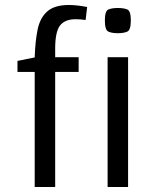

<svg xmlns="http://www.w3.org/2000/svg" viewBox="-20 -749 623 769"><path d="M329 -721 323 -669Q301 -672 283 -672Q240 -672 220.5 -647Q201 -622 201 -554V-520H295V-461H201V0H119V-461H50V-505L119 -519Q121 -583 130.5 -630Q140 -677 169 -703Q198 -729 256 -729Q272 -729 290 -727Q308 -725 329 -721ZM452 -717Q476 -717 490 -711Q504 -705 504 -667Q504 -629 490 -622.5Q476 -616 452 -616Q428 -616 414 -622.5Q400 -629 400 -667Q400 -705 414 -711Q428 -717 452 -717ZM493 -520V0H411V-520Z"/></svg>

Font: Strait
Style: Regular
Weight: 400
Designer: Eduardo Rodriguez Tunni
Foundry: Eduardo Rodriguez Tunni
Version: Version 1.002; ttfautohint (v1.8.4.7-5d5b);gftools[0.9.23]